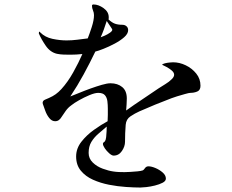

<svg xmlns="http://www.w3.org/2000/svg" viewBox="-20 -812 1040 860"><path d="M483 -679Q483 -681 477.5 -689Q472 -697 466 -706Q460 -715 458 -718Q452 -699 445.5 -681Q439 -663 431 -645Q437 -647 449.5 -652.5Q462 -658 472.5 -665.5Q483 -673 483 -679ZM878 -428Q878 -408 863.5 -402Q849 -396 832 -396Q827 -396 809 -391Q791 -386 773 -380.5Q755 -375 748 -372Q674 -344 604 -313Q584 -304 564.5 -291Q545 -278 543 -253Q540 -216 540 -177Q540 -156 526 -135.5Q512 -115 489 -115Q481 -115 469.5 -125Q458 -135 449.5 -147.5Q441 -160 441 -168Q441 -172 444.5 -174.5Q448 -177 450 -179Q454 -185 455.5 -198Q457 -211 457.5 -225Q458 -239 458 -245Q439 -229 420 -212.5Q401 -196 389 -176Q377 -156 377 -127Q377 -102 395.5 -84Q414 -66 440 -56.5Q466 -47 487 -44Q500 -42 512.5 -41.5Q525 -41 538 -41Q547 -41 563.5 -42Q580 -43 596 -44.5Q612 -46 620 -49Q624 -51 629.5 -59Q635 -67 645 -67Q658 -67 676 -59.5Q694 -52 708.5 -39.5Q723 -27 723 -12Q723 -1 708.5 6.5Q694 14 674 19Q654 24 635.5 26Q617 28 609 28Q582 28 544.5 25.5Q507 23 468.5 15.5Q430 8 396.5 -7Q363 -22 342 -47.5Q321 -73 321 -111Q321 -147 344.5 -177Q368 -207 401 -230.5Q434 -254 462 -269Q463 -283 463 -297.5Q463 -312 463 -325Q463 -342 461 -358.5Q459 -375 450 -385.5Q441 -396 420 -396Q405 -396 381 -386Q357 -376 334 -363Q311 -350 299 -340Q285 -330 274.5 -315.5Q264 -301 255 -287Q251 -280 244 -274.5Q237 -269 227 -269Q212 -269 200.5 -283.5Q189 -298 182.5 -316.5Q176 -335 172 -346Q171 -348 171 -351Q171 -361 181.5 -365.5Q192 -370 199 -373Q217 -381 229.5 -390Q242 -399 255 -413Q284 -445 308 -488Q332 -531 349 -570Q322 -567 295 -567Q280 -567 265 -567.5Q250 -568 235 -571Q205 -578 185 -607Q165 -636 154 -662V-664Q154 -670 157 -670Q159 -670 160 -667Q182 -645 215 -638Q248 -631 278 -631Q302 -631 325.5 -634Q349 -637 373 -640Q381 -660 391 -691Q401 -722 401 -744Q401 -755 396.5 -765.5Q392 -776 392 -786Q392 -792 399 -792Q421 -792 444 -775.5Q467 -759 467 -735Q467 -733 467 -730Q467 -727 466 -725Q481 -711 494.5 -706Q508 -701 528 -701Q539 -701 546.5 -694.5Q554 -688 554 -677Q554 -661 536.5 -645.5Q519 -630 493.5 -616.5Q468 -603 444 -593.5Q420 -584 407 -581Q382 -529 354.5 -478.5Q327 -428 295 -380Q311 -386 335 -396Q359 -406 385.5 -415.5Q412 -425 436 -432Q460 -439 475 -439Q507 -439 527.5 -422Q548 -405 548 -371Q548 -358 547 -344.5Q546 -331 545 -317Q581 -343 617.5 -367Q654 -391 690 -416Q705 -426 721 -435.5Q737 -445 750 -458Q754 -462 757 -467Q760 -472 760 -477Q760 -487 749.5 -496Q739 -505 726 -512Q713 -519 706 -522Q709 -526 719 -528.5Q729 -531 740 -532Q751 -533 755 -533Q784 -533 812 -519.5Q840 -506 859 -482.5Q878 -459 878 -428Z"/></svg>

Font: Kaisei HarunoUmi
Style: Regular
Weight: 400
Designer: Font-Kai, 金井和夫
Foundry: KAZUO KANAI
Version: Version 5.003